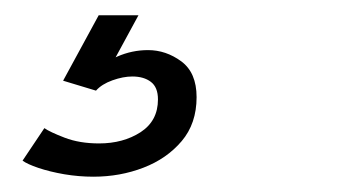

<svg xmlns="http://www.w3.org/2000/svg" viewBox="-20 -20 470 251"><path d="M173.5 45.5Q197 45.5 217 60.2Q237 75 237 107Q237 141.5 217.5 164.5Q198 187.5 167.5 199.2Q137 211 102 211Q83 211 64 207.8Q45 204.5 30.2 199.5Q15.5 194.5 9.5 190L38 147.5Q45 152.5 64.5 160Q84 167.5 109.5 167.5Q141 167.5 163.8 152.8Q186.5 138 186.5 110Q186.5 94 177.2 87Q168 80 153 80Q141 80 127 85Q113 90 105.5 98.5L62.5 85.5L109 0H161L120 75.5L108 73Q114 62.5 133.2 54Q152.5 45.5 173.5 45.5Z"/></svg>

Font: Epilogue Medium
Style: Italic
Weight: 500
Italic angle: -12°
Designer: Tyler Finck
Foundry: Etcetera Type Co
Version: Version 2.112